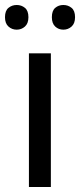

<svg xmlns="http://www.w3.org/2000/svg" viewBox="-31 -750 321 770"><path d="M173 0H85V-536H173ZM-11 -681Q-11 -707 3 -718.5Q17 -730 36 -730Q55 -730 69 -718.5Q83 -707 83 -681Q83 -656 69 -643.5Q55 -631 36 -631Q17 -631 3 -643.5Q-11 -656 -11 -681ZM177 -681Q177 -707 190.5 -718.5Q204 -730 223 -730Q242 -730 256 -718.5Q270 -707 270 -681Q270 -656 256 -643.5Q242 -631 223 -631Q204 -631 190.5 -643.5Q177 -656 177 -681Z"/></svg>

Font: Noto Sans Symbols
Style: Regular
Weight: 400
Designer: Monotype Design Team
Foundry: Monotype Imaging Inc.
Version: Version 2.002